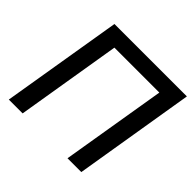

<svg xmlns="http://www.w3.org/2000/svg" viewBox="-178 -909 1090 1090"><g transform="rotate(45 366.5 -364.0)"><path d="M733.4 -727.5 613.3 0H502.4L607.4 -632.3H246.6L142.1 0H31.2L151.9 -727.5Z"/></g></svg>

Font: Inter 20pt Medium
Style: Italic
Weight: 500
Italic angle: -9.3988°
Version: Version 4.001;git-66647c0bb